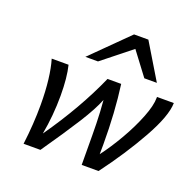

<svg xmlns="http://www.w3.org/2000/svg" viewBox="-132 -906 1068 1046"><g transform="rotate(20 401.5 -383.0)"><path d="M519.5 -145.5Q519.5 -107.9 519 -88.4Q564 -147.9 607.2 -222.9Q650.4 -297.9 678 -368.2Q705.6 -438.5 705.6 -483.4V-488.3H803.2Q802.2 -413.1 725.8 -276.6Q649.4 -140.1 544.4 0H446.8Q446.3 -29.3 446.3 -88.9Q446.3 -177.7 444.8 -241Q443.4 -304.2 437.5 -373.5Q414.1 -313.5 357.4 -223.9Q300.8 -134.3 207.5 0H109.9Q125 -119.6 125 -230.5Q125 -309.1 117.2 -375.2Q109.4 -441.4 95.2 -488.3H192.9Q210 -419.9 210 -314.5Q210 -200.2 189.5 -88.4Q332.5 -292.5 418.9 -488.3H498Q519.5 -332 519.5 -145.5ZM264.2 -560.1 471.7 -765.6H554.7L678.7 -560.1H606L505.4 -693.8L337.4 -560.1Z"/></g></svg>

Font: Lesson One
Style: Italic
Weight: 400
Italic angle: -14°
Designer: But Ko, Victor Gaultney, Annie Olsen, Julie Remington, Don Collingsworth, Eric Hays, Becca Hirsbrunner
Version: Version 1.100